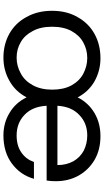

<svg xmlns="http://www.w3.org/2000/svg" viewBox="237 -834 606 1120"><g transform="rotate(90 540.0 -274.0)"><path d="M1037 -297C1037 -297 1037 -297 1037 -297C1037 -346 1026 -391 1004 -430C982 -469 951 -500 912 -523C872 -546 826 -557 774 -557C774 -557 774 -557 774 -557C723 -557 678 -545 639 -522C600 -499 569 -466 548 -424C548 -424 548 -424 548 -424C526 -466 495 -499 455 -522C414 -545 369 -557 320 -557C320 -557 320 -557 320 -557C268 -557 221 -546 179 -523C137 -500 104 -467 80 -424C55 -381 43 -331 43 -275C43 -275 43 -275 43 -275C43 -218 55 -169 79 -126C102 -83 135 -49 176 -26C217 -3 264 9 316 9C316 9 316 9 316 9C366 9 412 -3 453 -27C494 -50 525 -83 548 -126C548 -126 548 -126 548 -126C569 -83 599 -50 638 -27C677 -3 721 9 770 9C770 9 770 9 770 9C836 9 891 -8 935 -41C979 -74 1008 -116 1023 -169C1023 -169 925 -169 925 -169C925 -169 925 -169 925 -169C914 -138 896 -114 870 -96C843 -77 810 -68 770 -68C770 -68 770 -68 770 -68C721 -68 681 -84 649 -115C617 -146 600 -188 597 -243C597 -243 1033 -243 1033 -243C1033 -243 1033 -243 1033 -243C1036 -260 1037 -278 1037 -297ZM316 -68C316 -68 316 -68 316 -68C283 -68 253 -76 226 -92C199 -107 177 -131 161 -162C144 -193 136 -230 136 -275C136 -275 136 -275 136 -275C136 -319 144 -357 161 -388C178 -419 200 -442 228 -457C255 -472 285 -480 318 -480C318 -480 318 -480 318 -480C351 -480 381 -472 410 -457C438 -442 461 -419 478 -388C495 -357 503 -319 503 -275C503 -275 503 -275 503 -275C503 -231 494 -193 477 -162C460 -131 437 -107 408 -92C379 -76 349 -68 316 -68ZM943 -306C943 -306 597 -306 597 -306C597 -306 597 -306 597 -306C600 -361 618 -403 651 -434C683 -465 723 -480 770 -480C770 -480 770 -480 770 -480C802 -480 831 -473 858 -460C884 -446 905 -426 920 -400C935 -373 943 -342 943 -306Z"/></g></svg>

Font: Girnar Poppins
Style: Regular
Weight: 500
Designer: Ninad Kale (Devanagari), Jonny Pinhorn (Latin)
Foundry: Indian Type Foundry
Version: ""